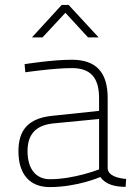

<svg xmlns="http://www.w3.org/2000/svg" viewBox="-20 -752 558 781"><path d="M418 -353C418 -456 373 -509 272 -509C192 -509 80 -491 80 -491L83 -458C83 -458 199 -475 272 -475C345 -475 383 -440 383 -353V-301L193 -281C94 -271 55 -222 55 -137C55 -40 104 9 182 9C295 9 388 -32 388 -32C410 -1 448 8 491 8L493 -24C459 -27 421 -37 418 -66ZM383 -268V-63C383 -63 282 -23 183 -23C127 -23 92 -64 92 -137C92 -199 119 -242 197 -250ZM110 -600H153L246 -700L338 -600H381L259 -732H231Z"/></svg>

Font: TitilliumText22L
Style: 1 wt
Weight: 100
Designer: Campivisivi
Foundry: Campivisivi
Version: 1.000